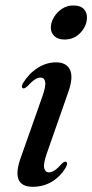

<svg xmlns="http://www.w3.org/2000/svg" viewBox="-20 -690 346 719"><path d="M221.5 -542Q196 -542 182.5 -556Q169 -570 170.5 -590Q171.5 -608.5 182.8 -626.8Q194 -645 212.5 -657.2Q231 -669.5 254 -669.5Q282 -669.5 294.5 -655.5Q307 -641.5 305.5 -621Q304 -591 280.5 -566.5Q257 -542 221.5 -542ZM156 -117.5Q141.5 -76 145.5 -60.2Q149.5 -44.5 163 -44.5Q172.5 -44.5 183.8 -51.5Q195 -58.5 211.5 -77Q221.5 -87 227.5 -84Q235.5 -80.5 227 -64Q207.5 -30 175.2 -10.2Q143 9.5 103 9.5Q19.5 9.5 57 -97.5L137 -324Q152.5 -367 149.2 -383.2Q146 -399.5 132 -399.5Q122.5 -399.5 111 -392.5Q99.5 -385.5 81.5 -366Q71.5 -357 65.5 -359.5Q58 -363 66 -378.5Q88 -414.5 120.8 -435.5Q153.5 -456.5 190 -456.5Q228.5 -456.5 242 -428.8Q255.5 -401 235.5 -344.5Z"/></svg>

Font: Fraunces 72pt S000
Style: Italic
Weight: 400
Italic angle: -16°
Version: Version 1.000; ttfautohint (v1.8.3)